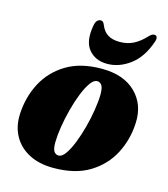

<svg xmlns="http://www.w3.org/2000/svg" viewBox="-103 -746 732 837"><g transform="rotate(15 263.0 -327.5)"><path d="M308 -462.5Q407.5 -462.5 461.8 -409Q516 -355.5 511.5 -271Q508 -196.5 474.8 -132.5Q441.5 -68.5 377.2 -29.2Q313 10 215 10Q150.5 10 104.2 -14.2Q58 -38.5 34.5 -81.8Q11 -125 14 -181.5Q18 -257.5 51.5 -321.2Q85 -385 149 -423.8Q213 -462.5 308 -462.5ZM223 -48Q238 -48 253.2 -69.2Q268.5 -90.5 282.2 -125.2Q296 -160 307 -201Q318 -242 324.2 -281.8Q330.5 -321.5 331 -352Q331 -383 323 -394Q315 -405 302.5 -405Q287 -405 271.8 -383.5Q256.5 -362 242.8 -327.2Q229 -292.5 218.2 -251.5Q207.5 -210.5 201.2 -170.8Q195 -131 194.5 -100.5Q194.5 -69.5 202.5 -58.8Q210.5 -48 223 -48ZM351.5 -595.5Q386.5 -595.5 413.5 -609.2Q440.5 -623 466 -650Q479 -665 490.5 -665Q500 -665 502.8 -657Q505.5 -649 500.5 -635.5Q475.5 -562 426.8 -525.5Q378 -489 323.5 -489Q270 -489 240 -525.5Q210 -562 223.5 -635.5Q229 -665 249.5 -665Q260.5 -665 266 -650Q277.5 -621 298.5 -608.2Q319.5 -595.5 351.5 -595.5Z"/></g></svg>

Font: Fraunces 144pt Soft Black
Style: Italic
Weight: 900
Italic angle: -16°
Version: Version 1.000;[b76b70a41]